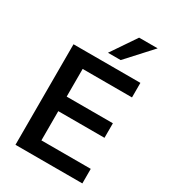

<svg xmlns="http://www.w3.org/2000/svg" viewBox="-222 -1053 1041 1166"><g transform="rotate(30 298.5 -469.5)"><path d="M77 0V-705H546V-603H200V-409H524V-307H200V-102H546V0ZM284 -765 402 -939H532L373 -765Z"/></g></svg>

Font: NunitoSans3
Style: Bold
Weight: 700
Designer: Vernon Adams
Foundry: Vernon Adams
Version: Version 3.101;gftools[0.9.27]